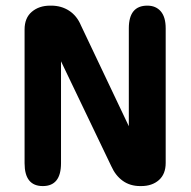

<svg xmlns="http://www.w3.org/2000/svg" viewBox="-20 -640 659 664"><path d="M128 3.5Q65 3.5 65 -75.5V-538Q65 -578 90 -599.2Q115 -620.5 153.5 -620.5H157Q192 -620.5 219 -603Q246 -585.5 260 -552L425.5 -203.5V-542Q425.5 -620.5 489.5 -620.5Q519 -620.5 536 -600.8Q553 -581 553 -542V-76.5Q553 -38 529.5 -17.2Q506 3.5 468 3.5H465Q430 3.5 404.8 -14.5Q379.5 -32.5 365 -65L191 -428V-75.5Q191 3.5 128 3.5Z"/></svg>

Font: Sono ExtraLight Monospace SemiBold
Style: Regular
Weight: 600
Version: Version 2.112